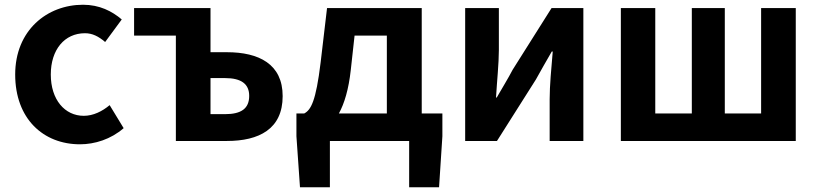

<svg xmlns="http://www.w3.org/2000/svg" viewBox="-20 -594 3452 809"><path d="M317 14C379 14 447 -7 501 -54L442 -151C411 -125 373 -106 333 -106C253 -106 194 -174 194 -280C194 -385 252 -454 338 -454C369 -454 395 -441 423 -417L493 -512C452 -547 399 -574 330 -574C178 -574 44 -466 44 -280C44 -94 162 14 317 14Z M721 0H936C1071 0 1171 -50 1171 -189C1171 -324 1071 -374 936 -374H867V-560H545V-444H721ZM867 -113V-265H928C997 -265 1030 -240 1030 -190C1030 -137 997 -113 928 -113Z M1458 -299 1474 -444H1610V-116H1408C1431 -158 1449 -217 1458 -299ZM1370 0H1704V195H1830L1844 -20V-116H1757V-560H1358L1331 -331C1311 -166 1290 -131 1262 -116H1229V-20L1244 195H1370Z M1940 0H2074L2238 -259C2256 -292 2286 -344 2305 -377H2309C2303 -307 2296 -233 2296 -176V0H2438V-560H2304L2140 -300C2123 -267 2092 -216 2073 -183H2070C2074 -252 2082 -327 2082 -383V-560H1940Z M2596 0H3333V-560H3187V-116H3034V-560H2895V-116H2741V-560H2596Z"/></svg>

Font: Noto Sans HK
Style: Bold
Weight: 700
Designer: Ryoko NISHIZUKA 西塚涼子 (kana, bopomofo & ideographs); Paul D. Hunt (Latin, Greek & Cyrillic); Sandoll Communications 산돌커뮤니
Foundry: Adobe
Version: Version 2.002;hotconv 1.0.116;makeotfexe 2.5.65601